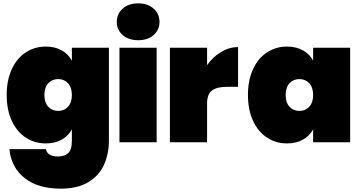

<svg xmlns="http://www.w3.org/2000/svg" viewBox="-20 -849 2152 1146"><path d="M409 -487V-564H630V-10Q630 69 601 134Q572 199 507.5 238Q443 277 342 277Q206 277 126.5 213.5Q47 150 36 41H254Q263 85 326 85Q365 85 387 65Q409 45 409 -10V-77Q388 -38 348 -15.5Q308 7 253 7Q187 7 134 -27.5Q81 -62 50.5 -127.5Q20 -193 20 -282Q20 -371 50.5 -436.5Q81 -502 134 -536.5Q187 -571 253 -571Q308 -571 348 -548.5Q388 -526 409 -487ZM327 -377Q291 -377 268 -352Q245 -327 245 -282Q245 -237 268 -212Q291 -187 327 -187Q363 -187 386 -212Q409 -237 409 -282Q409 -327 386 -352Q363 -377 327 -377Z M677 -718Q677 -766 712 -797.5Q747 -829 805 -829Q862 -829 897 -797.5Q932 -766 932 -718Q932 -671 897 -640Q862 -609 805 -609Q747 -609 712 -640Q677 -671 677 -718ZM915 -564V0H693V-564Z M1401 -568V-331H1338Q1275 -331 1245.5 -309Q1216 -287 1216 -231V0H994V-564H1216V-460Q1250 -509 1299 -538.5Q1348 -568 1401 -568Z M1693 -571Q1748 -571 1788 -548.5Q1828 -526 1849 -487V-564H2070V0H1849V-77Q1828 -38 1788 -15.5Q1748 7 1693 7Q1627 7 1574 -27.5Q1521 -62 1490.5 -127.5Q1460 -193 1460 -282Q1460 -371 1490.5 -436.5Q1521 -502 1574 -536.5Q1627 -571 1693 -571ZM1767 -377Q1731 -377 1708 -352Q1685 -327 1685 -282Q1685 -237 1708 -212Q1731 -187 1767 -187Q1803 -187 1826 -212Q1849 -237 1849 -282Q1849 -327 1826 -352Q1803 -377 1767 -377Z"/></svg>

Font: Poppins Black A&M
Style: Regular
Weight: 900
Designer: Ninad Kale (Devanagari), Jonny Pinhorn (Latin)
Foundry: Indian Type Foundry
Version: 4.004